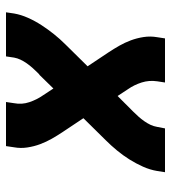

<svg xmlns="http://www.w3.org/2000/svg" viewBox="15 -585 570 640"><g transform="rotate(90 300.0 -265.0)"><path d="M21 0 25 -27Q29 -50 39.5 -73.5Q50 -97 64 -118.5Q78 -140 94 -160Q110 -180 128 -198L201 -272L155 -341Q143 -359 132.5 -377.5Q122 -396 114.5 -416Q107 -436 103.5 -458.5Q100 -481 104 -504L108 -530H255L251 -504Q247 -477 255 -452Q263 -427 277 -407L300 -372L344 -416Q345 -417 346 -418Q347 -419 348 -420Q349 -421 350 -422Q351 -423 352 -424Q352 -424 352 -424Q352 -424 352 -424Q352 -424 352 -424Q352 -424 352 -424L353 -425Q361 -433 369 -442Q377 -451 384 -461Q391 -471 396 -481.5Q401 -492 403 -504L408 -530H554L550 -504Q546 -480 535.5 -456.5Q525 -433 511.5 -411.5Q498 -390 481.5 -370Q465 -350 447 -332L374 -258L420 -189Q432 -171 442.5 -152.5Q453 -134 460.5 -114Q468 -94 471.5 -71.5Q475 -49 471 -27L467 0H320L324 -27Q329 -53 320.5 -78Q312 -103 298 -123L275 -158L232 -114Q231 -113 230 -112Q229 -111 227 -110Q226 -109 225 -108Q224 -107 223 -106Q223 -106 223 -106Q223 -106 223 -106Q223 -106 223 -106Q223 -106 223 -106L222 -105Q214 -97 206 -88Q198 -79 191 -69Q184 -59 179 -48.5Q174 -38 172 -27L168 0Z"/></g></svg>

Font: Iosevka Curly HvExObl
Style: Regular
Weight: 900
Width: 7
Italic angle: -9°
Monospace: yes
Designer: Belleve Invis
Foundry: Belleve Invis
Version: Version 11.1.0; ttfautohint (v1.8.3)